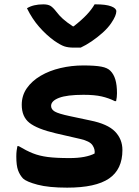

<svg xmlns="http://www.w3.org/2000/svg" viewBox="-20 -851 640 883"><path d="M351 -632H319Q293 -632 275.5 -638Q258 -644 229 -664Q193 -690 160.5 -727Q128 -764 104 -813Q133 -831 179 -831Q200 -831 212 -824Q224 -817 240 -796Q252 -780 269 -764.5Q286 -749 315 -730H319Q356 -759 379 -783.5Q402 -808 415 -831H421Q467 -831 491 -822Q515 -813 515 -799Q515 -790 509.5 -776.5Q504 -763 491 -744Q476 -722 452 -700.5Q428 -679 401.5 -661Q375 -643 351 -632ZM300 -124Q338 -124 367 -129.5Q396 -135 415 -145Q418 -164 405.5 -183Q393 -202 349 -212L236 -238Q151 -258 115.5 -286Q80 -314 80 -369Q80 -412 103.5 -445.5Q127 -479 167 -502.5Q207 -526 258 -538Q309 -550 363 -550Q417 -550 446 -544.5Q475 -539 488 -525Q503 -510 510.5 -485Q518 -460 518 -422Q518 -413 517 -404Q516 -395 514 -386H508Q480 -400 447.5 -407.5Q415 -415 364 -415Q288 -415 251.5 -401Q215 -387 215 -364Q215 -348 232 -338Q249 -328 301 -317L395 -297Q475 -281 509 -246Q543 -211 543 -161Q543 -72 481.5 -30Q420 12 289 12Q204 12 153 -1.5Q102 -15 86 -30Q71 -46 63 -68Q55 -90 55 -131Q55 -147 56.5 -158Q58 -169 60 -179H66Q101 -158 131 -146Q161 -134 199.5 -129Q238 -124 300 -124Z"/></svg>

Font: Recursive Mn Csl St
Style: Bold
Weight: 700
Monospace: yes
Version: Version 1.079;hotconv 1.0.112;makeotfexe 2.5.65598; ttfautoh